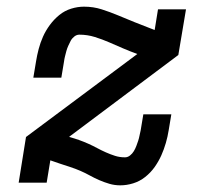

<svg xmlns="http://www.w3.org/2000/svg" viewBox="-20 -548 640 576"><path d="M341 8Q324 8 308.5 3.5Q293 -1 278 -7.5Q263 -14 249.5 -21.5Q236 -29 221 -35.5Q206 -42 190.5 -47Q175 -52 160 -57L131 -67L120 0H36L58 -137L392 -386Q370 -394 349 -403Q328 -412 307.5 -421Q287 -430 264.5 -437Q242 -444 218 -444Q210 -444 203 -438.5Q196 -433 192 -425.5Q188 -418 184.5 -410Q181 -402 179 -394.5Q177 -387 175 -379Q173 -371 172 -363L164 -315H80L88 -363Q91 -382 96 -401Q101 -420 109 -438Q117 -456 129.5 -473Q142 -490 158 -503Q174 -516 193.5 -522Q213 -528 232 -528Q260 -528 285 -520Q310 -512 334 -502Q358 -492 382.5 -482Q407 -472 431 -463L444 -458L454 -520H538L515 -383L188 -138V-137Q203 -133 217 -128Q231 -123 244.5 -117Q258 -111 271 -104Q284 -97 297.5 -91Q311 -85 325 -80.5Q339 -76 355 -76Q363 -76 370 -81.5Q377 -87 381.5 -94.5Q386 -102 389 -110Q392 -118 394.5 -125.5Q397 -133 398.5 -141Q400 -149 402 -157L410 -205H494L486 -157Q483 -138 477.5 -119Q472 -100 464 -82Q456 -64 444 -47Q432 -30 415.5 -17Q399 -4 379.5 2Q360 8 341 8Z"/></svg>

Font: Iosevka HT Medium Extended
Style: Italic
Weight: 500
Width: 7
Italic angle: -9°
Monospace: yes
Designer: Belleve Invis
Foundry: Belleve Invis
Version: Version 32.3.0; ttfautohint (v1.8.4)